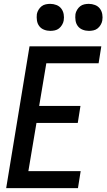

<svg xmlns="http://www.w3.org/2000/svg" viewBox="-20 -975 552 995"><path d="M12 0 133 -735H505L491 -647H220L183 -426H397L383 -338H169L127 -88H398L384 0ZM441 -815Q424 -815 408.5 -821Q393 -827 383.5 -839.5Q374 -852 371.5 -868.5Q369 -885 371 -902Q373 -913 379.5 -924Q386 -935 395.5 -942.5Q405 -950 417 -952.5Q429 -955 440 -955Q457 -955 472.5 -949Q488 -943 497.5 -930.5Q507 -918 510 -901.5Q513 -885 510 -868Q508 -857 501.5 -846Q495 -835 485.5 -827.5Q476 -820 464 -817.5Q452 -815 441 -815ZM241 -815Q224 -815 208.5 -821Q193 -827 183.5 -839.5Q174 -852 171.5 -868.5Q169 -885 171 -902Q173 -913 179.5 -924Q186 -935 195.5 -942.5Q205 -950 217 -952.5Q229 -955 240 -955Q257 -955 272.5 -949Q288 -943 297.5 -930.5Q307 -918 310 -901.5Q313 -885 310 -868Q308 -857 301.5 -846Q295 -835 285.5 -827.5Q276 -820 264 -817.5Q252 -815 241 -815Z"/></svg>

Font: Iosevka Term Curly SmBd Obl
Style: Regular
Weight: 600
Italic angle: -9°
Designer: Belleve Invis
Foundry: Belleve Invis
Version: Version 32.3.0